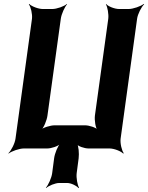

<svg xmlns="http://www.w3.org/2000/svg" viewBox="-20 -757 755 979"><path d="M143 -661 59 -50C56 -26 37 11 23 24L24 26C39 14 78 0 102 0H221C241 0 276 -11 288 -24V-26C275 -14 259 26 256 50L246 126C243 150 226 187 214 200L215 202C228 190 262 176 282 176H322C342 176 371 190 380 202L383 200C375 187 368 150 371 126L381 50C384 26 381 -14 372 -26L369 -24C377 -11 411 0 431 0H538C562 0 597 14 608 26L611 24C601 11 592 -26 595 -50L679 -661C682 -685 701 -722 715 -735L713 -737C698 -725 659 -711 635 -711H588C564 -711 530 -725 521 -737L520 -735C528 -722 535 -685 532 -661L464 -168C461 -144 467 -104 478 -92L480 -94C470 -107 434 -118 414 -118H258C238 -118 200 -107 186 -94L188 -92C203 -104 219 -144 222 -168L290 -661C293 -685 310 -722 322 -735L321 -737C308 -725 270 -711 246 -711H199C175 -711 140 -725 129 -737L127 -735C137 -722 146 -685 143 -661Z"/></svg>

Font: Asimov
Style: EdgeNarIt
Weight: 500
Designer: Google
Version: Version 2.000980: 2014